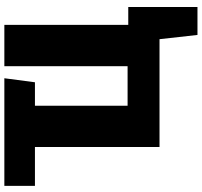

<svg xmlns="http://www.w3.org/2000/svg" viewBox="-42 -692 905 860"><g transform="rotate(-90 410.0 -262.5)"><path d="M728 -140H808V170H683L664 0H181V-558H7V-695H489L471 -558H366V-143H543V-695H728Z"/></g></svg>

Font: FiraGO ExtraBold
Style: Regular
Weight: 800
Designer: bBox Type
Foundry: bBox Type GmbH
Version: Version 1.001;PS 001.001;hotconv 1.0.88;makeotf.lib2.5.64775